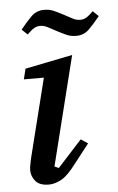

<svg xmlns="http://www.w3.org/2000/svg" viewBox="-53 -773 506 822"><g transform="rotate(-5 199.5 -361.5)"><path d="M124 12Q84 12 66.5 -9Q49 -30 49 -56Q49 -67 52 -81Q55 -95 57 -106L142 -446H56L67 -491L271 -532L154 -63L172 -55L276 -169L306 -149L241 -66Q206 -19 178 -3.5Q150 12 124 12ZM296 -612Q273 -612 255 -620Q237 -628 216 -639Q193 -651 177.5 -659.5Q162 -668 145 -668Q132 -668 120 -661.5Q108 -655 89 -636L65 -659Q89 -689 112 -712Q135 -735 168 -735Q191 -735 209 -727Q227 -719 248 -708Q271 -696 286.5 -687.5Q302 -679 319 -679Q332 -679 344 -685.5Q356 -692 375 -711L399 -688Q375 -658 352 -635Q329 -612 296 -612Z"/></g></svg>

Font: IBM Plex Serif Medium
Style: Italic
Weight: 500
Italic angle: -14°
Designer: Mike Abbink, Paul van der Laan, Pieter van Rosmalen
Foundry: Bold Monday
Version: Version 2.5